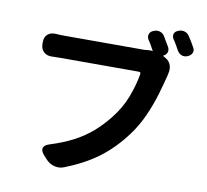

<svg xmlns="http://www.w3.org/2000/svg" viewBox="-93 -959 1187 1101"><g transform="rotate(10 500.0 -408.5)"><path d="M858 -851Q876 -859 894.5 -853.5Q913 -848 923 -831Q932 -818 941.5 -802Q951 -786 957 -775Q968 -758 962 -742Q956 -726 937 -718Q919 -710 902 -716Q885 -722 875 -740Q867 -754 857.5 -771Q848 -788 840 -798Q830 -815 834.5 -829.5Q839 -844 858 -851ZM813 -685Q836 -672 843.5 -648.5Q851 -625 844 -599Q843 -596 844 -597.5Q845 -599 841 -585Q829 -536 810 -472Q791 -408 761.5 -342.5Q732 -277 690 -221Q623 -131 542.5 -71Q462 -11 349 33Q322 44 293 36.5Q264 29 244 7L223 -16Q204 -38 209 -55Q214 -72 242 -81Q322 -106 380.5 -137Q439 -168 485 -208Q531 -248 571 -299Q621 -361 648.5 -433Q676 -505 686 -568Q689 -581 675 -581Q650 -581 604 -581Q558 -581 502 -581Q446 -581 390.5 -581Q335 -581 290.5 -581Q246 -581 223 -581Q205 -581 189.5 -580.5Q174 -580 169 -580Q140 -579 122 -596Q104 -613 104 -642V-653Q104 -682 122 -698Q140 -714 169 -712Q178 -711 195.5 -710.5Q213 -710 223 -710Q242 -710 279 -710Q316 -710 363.5 -710Q411 -710 461.5 -710Q512 -710 558 -710Q604 -710 638 -710Q672 -710 686 -710L706 -712Q720 -713 735 -712L732 -715Q725 -728 716 -744Q707 -760 699 -771Q689 -788 694.5 -803.5Q700 -819 719 -826Q737 -834 755 -828.5Q773 -823 783 -806Q791 -793 800 -777Q809 -761 816 -750Q825 -734 819.5 -718.5Q814 -703 796 -695Z"/></g></svg>

Font: Chiron GoRound TC
Style: Bold
Weight: 700
Designer: Ryoko NISHIZUKA 西塚涼子 (kana, bopomofo & ideographs); Paul D. Hunt (Latin, Greek & Cyrillic); Sandoll Communications 산돌커뮤니
Foundry: Adobe
Version: Version 1.000;hotconv 1.1.1;makeotfexe 2.6.0